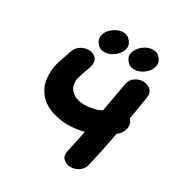

<svg xmlns="http://www.w3.org/2000/svg" viewBox="-163 -806 873 925"><g transform="rotate(30 273.5 -343.5)"><path d="M434 -60Q455 -149 473 -248Q493 -262 501.5 -284Q510 -306 503 -326Q499 -337 491 -345Q502 -406 512 -472Q517 -501 500 -516Q483 -531 458 -531Q433 -531 412 -515Q391 -499 387 -466Q372 -380 360 -314Q343 -304 331 -301Q259 -282 216 -302Q173 -323 175 -373Q175 -385 183 -407Q203 -464 203 -465Q212 -495 198.5 -512Q185 -529 161 -531Q137 -533 114 -519.5Q91 -506 81 -475L76 -458Q73 -450 69.5 -440.5Q66 -431 64 -424Q49 -382 48 -351Q45 -300 63 -263Q81 -226 111 -206Q140 -186 179 -177Q218 -167 257.5 -168.5Q297 -170 336 -180L311 -62Q303 -32 318 -16Q333 0 358 1Q383 2 405.5 -13Q428 -28 434 -60ZM298 -668Q284 -686 264 -688Q244 -690 223.5 -680.5Q203 -671 188.5 -654.5Q174 -638 171 -618Q168 -598 182 -580Q196 -562 216.5 -560Q237 -558 257.5 -567.5Q278 -577 292.5 -594Q307 -611 310 -630.5Q313 -650 298 -668ZM465 -667Q451 -685 430.5 -687Q410 -689 390 -679.5Q370 -670 355.5 -653Q341 -636 337.5 -616.5Q334 -597 349 -579Q363 -561 383.5 -559Q404 -557 424 -566.5Q444 -576 458.5 -592.5Q473 -609 476 -629Q479 -649 465 -667Z"/></g></svg>

Font: Balsamiq Sans
Style: Bold Italic
Weight: 700
Italic angle: -12°
Designer: Michael Angeles
Foundry: Balsamiq SRL
Version: Version 1.020; ttfautohint (v1.8.4.7-5d5b);gftools[0.9.26]